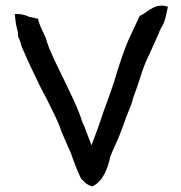

<svg xmlns="http://www.w3.org/2000/svg" viewBox="-20 -666 646 686"><path d="M33 -616C35 -594 36 -579 44 -551V-546C44 -539 45 -533 48 -528C52 -520 54 -510 58 -498C72 -467 86 -434 101 -404C115 -374 129 -345 145 -316L151 -304C167 -271 186 -236 198 -201V-200C210 -171 221 -146 234 -117C244 -87 256 -57 269 -29C280 -18 289 -5 310 0L313 -2C348 -18 366 -67 374 -106C385 -135 401 -165 413 -198C424 -230 436 -261 449 -293L454 -309V-310C455 -315 457 -319 459 -325C474 -363 485 -407 501 -445C516 -477 530 -508 545 -542C546 -543 549 -549 549 -553L558 -571H559C573 -597 574 -619 580 -642L572 -644C530 -655 500 -616 479 -609L452 -551C431 -509 416 -465 401 -418C386 -365 368 -316 349 -265C336 -222 322 -189 307 -147C300 -166 292 -187 284 -207V-208C277 -222 272 -235 267 -251V-252C234 -337 191 -411 156 -493C152 -505 147 -517 144 -528V-530C134 -552 121 -574 116 -599L84 -606C74 -611 58 -616 42 -616Z"/></svg>

Font: SolarCharger
Style: 750
Weight: 700
Designer: Mew Too
Foundry: Cannot Into Space Fonts/KineticPlasma Fonts
Version: Version 1.100